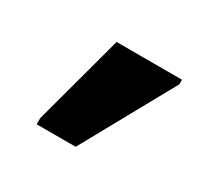

<svg xmlns="http://www.w3.org/2000/svg" viewBox="-60 -835 338 328"><g transform="rotate(30 109.0 -671.0)"><path d="M41 -576V-588L89 -766H218V-757L118 -576Z"/></g></svg>

Font: Noto Sans ExtraCondensed SemiBold
Style: Regular
Weight: 600
Width: 2
Designer: Monotype Design Team
Foundry: Monotype Imaging Inc.
Version: Version 2.013; ttfautohint (v1.8.4.7-5d5b)